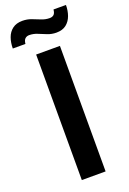

<svg xmlns="http://www.w3.org/2000/svg" viewBox="-191 -929 663 986"><g transform="rotate(-20 140.5 -436.5)"><path d="M76 0V-686H206V0ZM-26 -756Q-26 -788 -16.5 -814.5Q-7 -841 14 -857Q35 -873 68 -873Q94 -873 116.5 -864.5Q139 -856 161 -847Q183 -838 206 -838Q220 -838 228.5 -845.5Q237 -853 239 -873H307Q307 -842 297.5 -815.5Q288 -789 267.5 -772.5Q247 -756 213 -756Q188 -756 165 -765Q142 -774 120.5 -783Q99 -792 76 -792Q63 -792 54 -784Q45 -776 43 -756Z"/></g></svg>

Font: Archivo Variable SemiBold
Style: Regular
Weight: 600
Designer: Hector Gatti
Foundry: Omnibus-Type
Version: Version 2.001